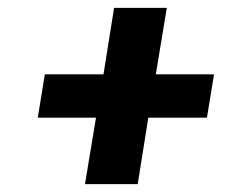

<svg xmlns="http://www.w3.org/2000/svg" viewBox="-20 -584 640 488"><path d="M196 -116 224 -285H76L94 -395H243L270 -564H404L376 -395H524L506 -285H357L330 -116Z"/></svg>

Font: Iosevka Curly Slab XBdEx
Style: Italic
Weight: 800
Width: 7
Italic angle: -9°
Monospace: yes
Designer: Belleve Invis
Foundry: Belleve Invis
Version: Version 11.1.0; ttfautohint (v1.8.3)